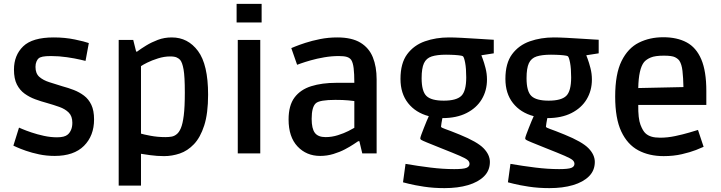

<svg xmlns="http://www.w3.org/2000/svg" viewBox="-20 -791 3719 990"><path d="M262 13Q220 13 182 5Q144 -3 114 -13.5Q84 -24 66.5 -32Q49 -40 49 -40L78 -133Q78 -133 95.5 -125.5Q113 -118 142.5 -108Q172 -98 206.5 -90.5Q241 -83 274 -83Q313 -83 329 -97Q339 -105 346 -120.5Q353 -136 353 -158Q353 -192 334.5 -210.5Q316 -229 286.5 -239.5Q257 -250 222 -260Q192 -268 162 -279Q132 -290 107 -308Q82 -326 67 -355.5Q52 -385 52 -432Q52 -506 99.5 -552Q147 -598 257 -598Q315 -598 365.5 -587.5Q416 -577 438 -569L421 -477Q421 -477 393.5 -483.5Q366 -490 325 -496Q284 -502 243 -502Q215 -502 200.5 -499Q186 -496 179 -490Q173 -485 168 -473.5Q163 -462 163 -446Q163 -412 183 -394.5Q203 -377 235 -367Q267 -357 302 -346Q332 -338 360.5 -327Q389 -316 413 -298Q437 -280 451 -250.5Q465 -221 465 -175Q465 -91 413 -39Q361 13 262 13Z M592 166V-585H667L682 -525H687Q707 -540 734 -556.5Q761 -573 794 -585.5Q827 -598 866 -598Q949 -598 1001 -528Q1053 -458 1053 -303Q1053 -206 1033 -144Q1013 -82 980 -47.5Q947 -13 907 0.5Q867 14 826 14Q790 14 754 9Q718 4 707 2V166ZM833 -84Q850 -84 864.5 -86.5Q879 -89 891 -99Q903 -108 912.5 -130Q922 -152 927.5 -195.5Q933 -239 933 -314Q933 -397 926.5 -433Q920 -469 909 -482Q903 -489 891.5 -494.5Q880 -500 857 -500Q827 -500 795 -490Q763 -480 739 -468Q715 -456 707 -450V-102Q719 -98 756 -91Q793 -84 833 -84Z M1200 -675V-771H1329V-675ZM1206 0V-585H1322V0Z M1631 13Q1560 13 1514 -36Q1468 -85 1468 -175Q1468 -247 1498.5 -288Q1529 -329 1584.5 -346.5Q1640 -364 1715 -364H1807Q1807 -411 1803.5 -439.5Q1800 -468 1791 -482Q1783 -493 1768.5 -497.5Q1754 -502 1727 -502Q1690 -502 1652 -495.5Q1614 -489 1582.5 -480Q1551 -471 1531.5 -464Q1512 -457 1512 -457L1482 -543Q1482 -543 1501.5 -551Q1521 -559 1554.5 -570Q1588 -581 1630.5 -589.5Q1673 -598 1719 -598Q1794 -598 1838.5 -571Q1883 -544 1902.5 -495.5Q1922 -447 1922 -382V0H1848L1833 -63H1827Q1821 -59 1803 -47Q1785 -35 1758.5 -21Q1732 -7 1699 3Q1666 13 1631 13ZM1659 -84Q1691 -84 1722.5 -94Q1754 -104 1776.5 -115.5Q1799 -127 1807 -132V-270Q1800 -271 1775 -273.5Q1750 -276 1709 -276Q1629 -276 1609 -259Q1587 -240 1587 -178Q1587 -128 1603.5 -106Q1620 -84 1659 -84Z M2272 179Q2215 179 2166 171.5Q2117 164 2087.5 156.5Q2058 149 2058 149L2071 54Q2135 65 2199.5 73Q2264 81 2322 81Q2369 81 2385 74.5Q2401 68 2401 54Q2401 43 2391.5 34.5Q2382 26 2351 12.5Q2320 -1 2254 -27Q2204 -47 2181 -56.5Q2158 -66 2152.5 -69.5Q2147 -73 2147 -77Q2147 -82 2152.5 -97Q2158 -112 2165.5 -131Q2173 -150 2180 -167Q2187 -184 2191 -192Q2123 -210 2084 -259.5Q2045 -309 2045 -384Q2045 -465 2079.5 -511.5Q2114 -558 2171 -578Q2228 -598 2295 -598Q2321 -598 2359.5 -596Q2398 -594 2436 -591.5Q2474 -589 2500 -587.5Q2526 -586 2526 -586V-516L2462 -506Q2462 -506 2469 -487.5Q2476 -469 2483.5 -440Q2491 -411 2491 -381Q2491 -324 2464 -279Q2437 -234 2385.5 -208Q2334 -182 2261 -182Q2259 -173 2256.5 -157Q2254 -141 2254 -138Q2254 -133 2275 -126Q2296 -119 2350 -97Q2441 -60 2473.5 -26.5Q2506 7 2506 44Q2506 88 2476 118Q2446 148 2393.5 163.5Q2341 179 2272 179ZM2268 -272Q2333 -272 2358.5 -296.5Q2384 -321 2384 -392Q2384 -438 2378.5 -467Q2373 -496 2367 -501Q2363 -504 2344 -506Q2325 -508 2305.5 -508.5Q2286 -509 2280 -509Q2234 -509 2206 -500Q2178 -491 2166 -465Q2154 -439 2154 -388Q2154 -320 2179 -296Q2204 -272 2268 -272Z M2813 179Q2756 179 2707 171.5Q2658 164 2628.5 156.5Q2599 149 2599 149L2612 54Q2676 65 2740.5 73Q2805 81 2863 81Q2910 81 2926 74.5Q2942 68 2942 54Q2942 43 2932.5 34.5Q2923 26 2892 12.5Q2861 -1 2795 -27Q2745 -47 2722 -56.5Q2699 -66 2693.5 -69.5Q2688 -73 2688 -77Q2688 -82 2693.5 -97Q2699 -112 2706.5 -131Q2714 -150 2721 -167Q2728 -184 2732 -192Q2664 -210 2625 -259.5Q2586 -309 2586 -384Q2586 -465 2620.5 -511.5Q2655 -558 2712 -578Q2769 -598 2836 -598Q2862 -598 2900.5 -596Q2939 -594 2977 -591.5Q3015 -589 3041 -587.5Q3067 -586 3067 -586V-516L3003 -506Q3003 -506 3010 -487.5Q3017 -469 3024.5 -440Q3032 -411 3032 -381Q3032 -324 3005 -279Q2978 -234 2926.5 -208Q2875 -182 2802 -182Q2800 -173 2797.5 -157Q2795 -141 2795 -138Q2795 -133 2816 -126Q2837 -119 2891 -97Q2982 -60 3014.5 -26.5Q3047 7 3047 44Q3047 88 3017 118Q2987 148 2934.5 163.5Q2882 179 2813 179ZM2809 -272Q2874 -272 2899.5 -296.5Q2925 -321 2925 -392Q2925 -438 2919.5 -467Q2914 -496 2908 -501Q2904 -504 2885 -506Q2866 -508 2846.5 -508.5Q2827 -509 2821 -509Q2775 -509 2747 -500Q2719 -491 2707 -465Q2695 -439 2695 -388Q2695 -320 2720 -296Q2745 -272 2809 -272Z M3402 14Q3327 14 3271 -16Q3215 -46 3183.5 -113Q3152 -180 3152 -293Q3152 -410 3185 -476.5Q3218 -543 3274 -571Q3330 -599 3400 -599Q3471 -599 3520.5 -572.5Q3570 -546 3596 -485Q3622 -424 3622 -322V-250H3271Q3270 -180 3282.5 -147.5Q3295 -115 3309 -103Q3321 -92 3339 -86.5Q3357 -81 3384 -81Q3422 -81 3462 -89.5Q3502 -98 3534 -107.5Q3566 -117 3579 -121L3608 -34Q3598 -29 3568.5 -17.5Q3539 -6 3496 4Q3453 14 3402 14ZM3301 -471Q3273 -436 3271 -337L3504 -342Q3503 -391 3499 -425.5Q3495 -460 3483 -478Q3476 -488 3460.5 -496Q3445 -504 3403 -504Q3358 -504 3335.5 -494.5Q3313 -485 3301 -471Z"/></svg>

Font: Ruda
Style: Bold
Weight: 700
Designer: Mariela Monsalve and Angelina Sanchez
Foundry: Mariela Monsalve and Angelina Sanchez
Version: Version 2.000